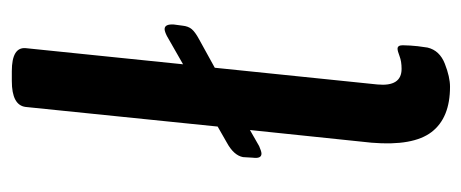

<svg xmlns="http://www.w3.org/2000/svg" viewBox="-254 -540 800 333"><g transform="rotate(-90 146.5 -373.0)"><path d="M163 7Q109 7 84.5 -25Q60 -57 66 -129L88 -340L60 -324Q51 -320 47 -320Q38 -320 40 -335L41 -352Q44 -368 66 -380L94 -396L128 -729Q131 -753 173 -753H190Q232 -753 230 -729L202 -456L251 -484Q259 -488 263 -488Q272 -488 271 -472L269 -457Q268 -447 263 -441Q258 -435 245 -428L196 -401L167 -119Q163 -77 194 -77Q207 -77 216 -80.5Q225 -84 229 -84Q235 -84 235 -75Q235 -73 234.5 -62Q234 -51 231 -32Q226 -11 203 -2Q180 7 163 7Z"/></g></svg>

Font: Asap Medium
Style: Italic
Weight: 500
Italic angle: -6°
Designer: Pablo Cosgaya
Foundry: Omnibus-Type
Version: Version 3.001; ttfautohint (v1.8.3)